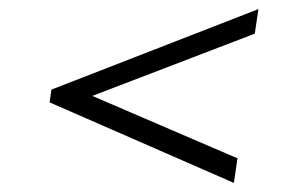

<svg xmlns="http://www.w3.org/2000/svg" viewBox="-20 -561 630 422"><path d="M548 -541 540 -487 172 -346 174 -354 502 -213 494 -159 89 -336 93 -364Z"/></svg>

Font: Pathway Extreme 8pt Thin
Style: Italic
Weight: 100
Italic angle: -8°
Designer: Eduardo Rodriguez Tunni
Foundry: Eduardo Rodriguez Tunni
Version: Version 1.000